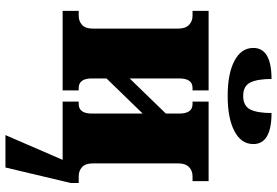

<svg xmlns="http://www.w3.org/2000/svg" viewBox="-176 -631 1017 705"><g transform="rotate(90 332.5 -278.5)"><path d="M332 -606Q250 -606 203 -631Q156 -656 156 -700Q156 -767 270 -767Q270 -715 283 -689Q296 -663 332 -663Q369 -663 382 -689Q395 -715 395 -767Q509 -767 509 -700Q509 -656 462 -631Q415 -606 332 -606ZM20 0V-59H38Q58 -59 71.5 -71.5Q85 -84 85 -111V-425Q85 -451 71.5 -464Q58 -477 38 -477H20V-536H312V-477H303Q268 -477 268 -428V-246L397 -379V-428Q397 -477 362 -477H353V-536H645V-477H627Q607 -477 593.5 -464Q580 -451 580 -425V-111Q580 -84 593.5 -71.5Q607 -59 627 -59H652V-30L595 210H476L567 0H353V-59H362Q397 -59 397 -108V-294L268 -161V-108Q268 -59 303 -59H312V0Z"/></g></svg>

Font: Noto Serif SemiCondensed Black
Style: Regular
Weight: 900
Width: 4
Designer: Monotype Design Team
Foundry: Monotype Imaging Inc.
Version: Version 2.014; ttfautohint (v1.8.4.7-5d5b)